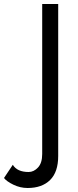

<svg xmlns="http://www.w3.org/2000/svg" viewBox="-131 -720 391 960"><path d="M-67 104Q-45 140 12 140Q38 140 59 117.5Q80 95 80 50V-700H160V60Q160 140 119.5 180Q79 220 7 220Q-30 220 -64 203.5Q-98 187 -111 170Z"/></svg>

Font: renner_400book
Style: Book
Weight: 400
Version: Version 003.000 ; ttfautohint (v0.97) -l 8 -r 50 -G 200 -x 1